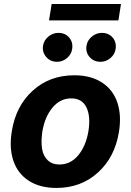

<svg xmlns="http://www.w3.org/2000/svg" viewBox="-20 -929 654 960"><path d="M262.1 10.7Q180 10.7 124.5 -24.9Q68.9 -60.4 47.1 -124.6Q25.2 -188.9 39.1 -273.1Q59.3 -399.5 144 -476Q228.7 -552.6 351.6 -552.6Q433.6 -552.6 489 -517Q544.4 -481.5 566.4 -417.3Q588.4 -353 574.6 -268.5Q554 -142.4 469.3 -65.9Q384.6 10.7 262.1 10.7ZM277.3 -106.5Q333.1 -106.5 371.4 -152.9Q409.8 -199.2 422.2 -273.8Q433.9 -347.3 412.1 -392.2Q390.3 -437.1 336.3 -437.1Q280.5 -437.1 242 -390.4Q203.5 -343.8 191.4 -269.2Q184.7 -221.6 190.3 -185.4Q196 -149.1 218.6 -127.8Q241.1 -106.5 277.3 -106.5ZM584.9 -909.1 572.1 -827.1H225.1L238.3 -909.1ZM482.6 -620Q448.5 -620 427.7 -644.2Q407 -668.3 412.6 -701.3Q417.3 -728 439.5 -746.3Q461.6 -764.6 489.3 -764.6Q523.4 -764.6 543.5 -740.8Q563.6 -717 557.9 -683.2Q554 -657 532.1 -638.5Q510.3 -620 482.6 -620ZM265.3 -620Q231.5 -620 210.8 -644.4Q190 -668.7 195.3 -701.3Q199.9 -728 222.1 -746.3Q244.3 -764.6 272 -764.6Q306.1 -764.6 326.2 -740.8Q346.2 -717 340.6 -683.2Q336.6 -657 314.8 -638.5Q293 -620 265.3 -620Z"/></svg>

Font: Karasuma Gothic
Style: Bold Italic
Weight: 700
Italic angle: 9.39998°
Designer: Rasmus Andersson / Ryoko Nishizuka
Foundry: Genbu
Version: Version 1.00